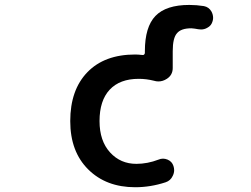

<svg xmlns="http://www.w3.org/2000/svg" viewBox="-20 -785 1040 794"><path d="M539.1 -10.7Q418.9 -10.7 344.7 -84.5Q270.5 -158.2 270.5 -284.2Q270.5 -413.1 341.3 -486.3Q412.1 -559.6 539.1 -559.6Q549.8 -559.6 569.3 -557.6Q573.2 -556.6 576.2 -559.6Q579.1 -562.5 579.1 -566.4V-573.2Q579.1 -673.8 623 -719.2Q667 -764.6 762.7 -764.6Q793 -764.6 823.2 -759.8Q843.8 -755.9 854.5 -737.3Q861.3 -724.6 861.3 -710.9Q861.3 -705.1 859.4 -698.2Q854.5 -678.7 836.9 -669.9Q825.2 -663.1 811.5 -663.1Q805.7 -663.1 799.8 -664.1Q785.2 -667 771.5 -668Q728.5 -668 711.9 -647.5Q694.3 -627.9 694.3 -573.2V-503.9Q694.3 -474.6 669.9 -459Q653.3 -448.2 634.8 -448.2Q626 -448.2 616.2 -451.2Q585 -459 553.7 -459Q475.6 -459 433.6 -414.1Q391.6 -369.1 391.6 -284.2Q391.6 -202.1 435.5 -154.3Q478.5 -107.4 543.9 -107.4Q589.8 -107.4 635.7 -125Q644.5 -128.9 654.3 -128.9Q663.1 -128.9 672.9 -125Q691.4 -117.2 697.3 -98.6Q700.2 -89.8 700.2 -81.1Q700.2 -69.3 694.3 -57.6Q685.5 -38.1 665 -31.2Q602.5 -10.7 539.1 -10.7Z"/></svg>

Font: Rounded-X Mgen+ 1m medium
Style: Regular
Weight: 500
Designer: [Source Han Sans]
Ryoko NISHIZUKA  (kana & ideographs); Paul D. Hunt (Latin, Greek & Cyrillic); Wenlong ZHANG  (bopomofo
Version: Version 1.059.20150602